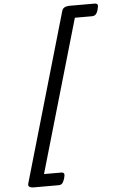

<svg xmlns="http://www.w3.org/2000/svg" viewBox="-71 -1121 753 1242"><g transform="rotate(-5 306.0 -500.0)"><path d="M608 -1035Q602 -1013 592.5 -1004Q583 -995 568 -995H457L170 -5H281Q296 -5 300 3.5Q304 12 297 35Q290 57 281.5 66Q273 75 258 75H99Q55 75 63 48L380 -1047Q388 -1075 432 -1075H592Q607 -1075 611 -1066.5Q615 -1058 608 -1035Z"/></g></svg>

Font: Playwrite AU NSW
Style: Regular
Weight: 400
Designer: Veronika Burian, José Scaglione
Foundry: TypeTogether
Version: Version 1.002